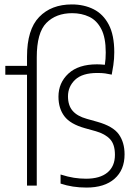

<svg xmlns="http://www.w3.org/2000/svg" viewBox="-20 -838 613 867"><path d="M370.5 9Q307 9 253.5 -9V-50Q286.5 -39.5 314 -35.2Q341.5 -31 368.5 -31Q431.5 -31 465.2 -59Q499 -87 499 -139Q499 -186 476.8 -209.8Q454.5 -233.5 412.5 -245.5L364 -259Q297.5 -277.5 270.8 -313Q244 -348.5 244 -401.5Q244 -464 289 -505.8Q334 -547.5 418 -547.5Q425 -547.5 434.2 -547Q443.5 -546.5 453.5 -545.5Q455.5 -558.5 456.5 -572.2Q457.5 -586 457.5 -601Q457.5 -668.5 437.2 -707.2Q417 -746 382.8 -762.2Q348.5 -778.5 306 -778.5Q233 -778.5 189.5 -734.5Q146 -690.5 146 -579V0H102V-500.5H4V-540.5H102V-582Q102 -704.5 156.8 -761.2Q211.5 -818 304.5 -818Q359.5 -818 402.8 -796.2Q446 -774.5 471 -727Q496 -679.5 496 -602Q496 -572 491.8 -543.8Q487.5 -515.5 484.5 -501Q468.5 -504.5 454.8 -506.5Q441 -508.5 419.5 -508.5Q351.5 -508.5 319.2 -477.8Q287 -447 287 -403Q287 -362 307.8 -337.8Q328.5 -313.5 371.5 -301.5L419.5 -288Q490.5 -268 516.5 -231.5Q542.5 -195 542.5 -141Q542.5 -70.5 497.2 -30.8Q452 9 370.5 9Z"/></svg>

Font: Encode Sans Cnd XLt
Style: Regular
Weight: 200
Width: 3
Designer: Multiple Designers
Foundry: Impallari Type
Version: Version 3.002; ttfautohint (v1.8.3) -l 8 -r 50 -G 200 -x 14 